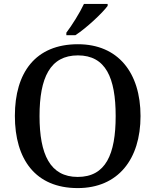

<svg xmlns="http://www.w3.org/2000/svg" viewBox="-20 -951 794 981"><path d="M319 -784V-771H365C421 -807 505 -886 530 -921V-931H409C388 -886 348 -822 319 -784ZM377 10C583 10 698 -137 698 -358C698 -580 583 -725 378 -725C161 -725 56 -580 56 -359C56 -137 161 10 377 10ZM377 -47C236 -47 182 -162 182 -358C182 -554 236 -668 378 -668C520 -668 571 -554 571 -358C571 -162 520 -47 377 -47Z"/></svg>

Font: Noto Serif Yezidi Medium
Style: Regular
Weight: 500
Designer: Dalton Maag Ltd
Foundry: Dalton Maag Ltd
Version: Version 1.001